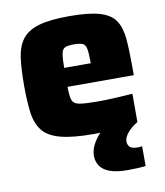

<svg xmlns="http://www.w3.org/2000/svg" viewBox="-80 -584 719 839"><g transform="rotate(-10 279.0 -164.5)"><path d="M301 8Q207 8 153 -6.5Q99 -21 74.5 -52.5Q50 -84 43.5 -133.5Q37 -183 37 -254Q37 -324 43.5 -374Q50 -424 73.5 -456Q97 -488 146.5 -503Q196 -518 283 -518Q370 -518 418 -504Q466 -490 487 -459Q508 -428 512.5 -377.5Q517 -327 517 -254V-215H223Q223 -174 229.5 -156Q236 -138 262 -133.5Q288 -129 346 -129Q373 -129 415.5 -131Q458 -133 497 -136V-11Q466 -2 411 3Q356 8 301 8ZM223 -299H341Q341 -343 337 -363Q333 -383 320 -388Q307 -393 282 -393Q256 -393 243.5 -387.5Q231 -382 227 -362Q223 -342 223 -299ZM420 189Q367 189 337.5 177Q308 165 296 145Q284 125 284 102Q284 71 305 38.5Q326 6 359 -21L498 -11Q485 -4 470 8.5Q455 21 445 36Q435 51 435 65Q435 79 444 89Q453 99 482 99Q484 99 488 98.5Q492 98 499 97V185Q483 187 461 188Q439 189 420 189Z"/></g></svg>

Font: Saira ExtraBold
Style: Regular
Weight: 800
Designer: Hector Gatti with collaboration of the Omnibus-Type team
Foundry: Omnibus-Type
Version: Version 1.100; ttfautohint (v1.8.3)